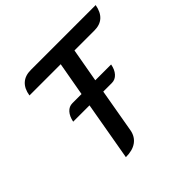

<svg xmlns="http://www.w3.org/2000/svg" viewBox="-176 -873 1056 1056"><g transform="rotate(-45 352.0 -345.5)"><path d="M704 -700Q687 -606 600 -606H445L410 -409H533Q527 -375 508.5 -354.5Q490 -334 464 -334H397L352 -76Q344 -35 313 -13Q282 9 230 9L290 -334H163Q170 -369 188 -389Q206 -409 232 -409H303L338 -606H95Q102 -652 128.5 -676Q155 -700 199 -700Z"/></g></svg>

Font: K2D Medium
Style: Italic
Weight: 500
Italic angle: -10°
Designer: Katatrad Aksorn Co.,Ltd.
Foundry: Cadson Demak Co.,Ltd.
Version: Version 1.000; ttfautohint (v1.6)